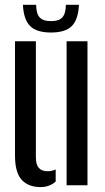

<svg xmlns="http://www.w3.org/2000/svg" viewBox="-20 -772 436 800"><path d="M42.5 -124V-600H129.5V-117Q129.5 -86.5 141.5 -72.5Q153.5 -58.5 179.5 -58.5Q196 -58.5 212 -66V-15.5Q186.5 7.5 148.5 7.5Q98 7.5 70.2 -23Q42.5 -53.5 42.5 -124ZM257.5 0V-600H344.5V0ZM192.5 -636.5Q133 -636.5 105.8 -663.2Q78.5 -690 75.5 -752H130.5Q131 -715.5 145 -699.8Q159 -684 192.5 -684Q226 -684 240 -699.8Q254 -715.5 254.5 -752H309Q306 -690 279 -663.2Q252 -636.5 192.5 -636.5Z"/></svg>

Font: Big Shoulders Stencil Display Thin SemiBold
Style: Regular
Weight: 600
Version: Version 2.001